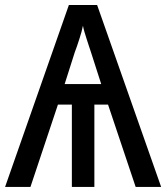

<svg xmlns="http://www.w3.org/2000/svg" viewBox="-21 -734 653 754"><path d="M360.4 -714.4 611.8 0H511.7L403.3 -323.2H349.6V0H261.2V-323.2H206.5L98.6 0H-1L249.5 -714.4ZM304.7 -632.8Q302.7 -622.1 299.1 -608.9Q295.4 -595.7 290.8 -581.3Q286.1 -566.9 281.5 -553.2Q276.9 -539.6 272.5 -528.3L232.9 -403.8H376.5L335.4 -531.7Q331.5 -543 327.4 -555.7Q323.2 -568.4 319.1 -581.3Q314.9 -594.2 311 -607.4Q307.1 -620.6 304.7 -632.8Z"/></svg>

Font: Open Sans SemiCondensed Medium
Style: Regular
Weight: 500
Width: 4
Designer: Monotype Design Team
Foundry: Monotype Imaging Inc.
Version: Version 3.000